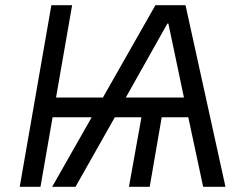

<svg xmlns="http://www.w3.org/2000/svg" viewBox="-20 -720 939 740"><path d="M402 -344 389 -268H167L180 -344ZM56 0 178 -700H258L136 0ZM557 0H477L528 -284H606ZM579 -700H695L849 0H763L701 -290L698 -301L629 -629H625L439 -298L435 -290L271 0H181ZM404 -344H750L764 -268H364Z"/></svg>

Font: Fixel Italic Variable 20240409 Display Thin
Style: Italic
Weight: 100
Italic angle: -10°
Designer: AlfaBravo + MacPaw
Foundry: Kyrylo Tkachov, Marchela Mozhyna, Serhii Makarenko, Maria Weinstein, Zakhar Kryvoshyya
Version: Version 1.211;Glyphs 3.2 (3225)